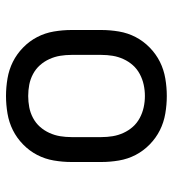

<svg xmlns="http://www.w3.org/2000/svg" viewBox="12 -580 576 640"><g transform="rotate(90 300.0 -260.0)"><path d="M300 8Q271 8 241.5 3Q212 -2 186 -15Q160 -28 138.5 -49Q117 -70 103.5 -96Q90 -122 85 -151.5Q80 -181 80 -210V-310Q80 -339 85 -368.5Q90 -398 103.5 -424Q117 -450 138.5 -471Q160 -492 186 -505Q212 -518 241.5 -523Q271 -528 300 -528Q329 -528 358.5 -523Q388 -518 414 -505Q440 -492 461.5 -471Q483 -450 496.5 -424Q510 -398 515 -368.5Q520 -339 520 -310V-210Q520 -181 515 -151.5Q510 -122 496.5 -96Q483 -70 461.5 -49Q440 -28 414 -15Q388 -2 358.5 3Q329 8 300 8ZM300 -66Q319 -66 337.5 -69.5Q356 -73 373 -82Q390 -91 402.5 -105Q415 -119 423 -136.5Q431 -154 434 -172.5Q437 -191 437 -210V-310Q437 -329 434 -347.5Q431 -366 423 -383.5Q415 -401 402.5 -415Q390 -429 373 -438Q356 -447 337.5 -451Q319 -455 300 -455Q281 -455 262.5 -451Q244 -447 227 -438Q210 -429 197.5 -415Q185 -401 177 -383.5Q169 -366 166 -347.5Q163 -329 163 -310V-210Q163 -191 166 -172.5Q169 -154 177 -136.5Q185 -119 197.5 -105Q210 -91 227 -82Q244 -73 262.5 -69.5Q281 -66 300 -66Z"/></g></svg>

Font: Iosevka SS04 Extended
Style: Regular
Weight: 400
Width: 7
Monospace: yes
Designer: Belleve Invis
Foundry: Belleve Invis
Version: Version 19.0.0; ttfautohint (v1.8.4)